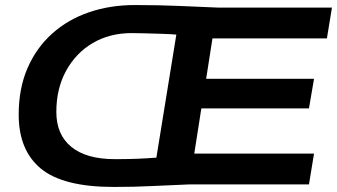

<svg xmlns="http://www.w3.org/2000/svg" viewBox="-20 -730 1334 760"><path d="M1203 0H728Q650 3 581 6.5Q512 10 430 10Q230 10 142 -62.5Q54 -135 54 -276Q54 -380 89 -460.5Q124 -541 186.5 -597Q249 -653 332.5 -681.5Q416 -710 513 -710Q612 -710 689 -706.5Q766 -703 842 -700H1294L1274 -578H821L796 -418H1223L1203 -301H777L749 -122H1223ZM599 -106 678 -593Q657 -595 624 -596Q591 -597 557.5 -598Q524 -599 501 -599Q414 -599 347 -559.5Q280 -520 241.5 -449.5Q203 -379 203 -287Q203 -197 262.5 -148.5Q322 -100 435 -100Q482 -100 521.5 -101.5Q561 -103 599 -106Z"/></svg>

Font: Georama Extended SemiBold
Style: Italic
Weight: 600
Width: 7
Italic angle: -9°
Designer: Jean-Baptiste Levee
Foundry: Production Type
Version: Version 1.000